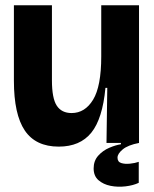

<svg xmlns="http://www.w3.org/2000/svg" viewBox="-20 -545 589 732"><path d="M204 14Q116 14 74.5 -47.5Q33 -109 33 -237V-525H178V-239Q178 -170 196.5 -142Q215 -114 253 -114Q304 -114 335 -165Q366 -216 366 -330V-525H510V-245V0H386L389 -210H382Q371 -92 328 -39Q285 14 204 14ZM509 152Q488 162 458.5 165.5Q429 169 401.5 163.5Q374 158 355.5 142Q337 126 337 97Q337 68 354.5 48.5Q372 29 396.5 18.5Q421 8 441 5V-12L510 -13V0Q468 8 448 24.5Q428 41 428 56Q428 72 442 76.5Q456 81 475.5 79Q495 77 509 72Z"/></svg>

Font: Bricolage Grotesque 96pt Bricolage Grotesque 48pt Regular
Style: Bold
Weight: 700
Designer: Mathieu Triay
Foundry: Atelier Triay
Version: Version 1.001; ttfautohint (v1.8.4.7-5d5b);gftools[0.9.33.de